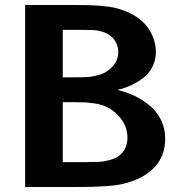

<svg xmlns="http://www.w3.org/2000/svg" viewBox="-20 -745 718 765"><path d="M447.8 -386.7Q486.8 -377.4 520 -361.1Q553.2 -344.7 580.3 -321Q607.4 -297.4 622.8 -264.4Q638.2 -231.4 638.2 -192.9Q638.2 -102.1 564 -51.8Q542.5 -36.6 515.1 -26.4Q487.8 -16.1 464.4 -11Q440.9 -5.9 404.5 -3.4Q368.2 -1 346.4 -0.5Q324.7 0 283.2 0H80.1V-725.1H273.9Q310.1 -725.1 329.8 -724.6Q349.6 -724.1 381.8 -721.7Q414.1 -719.2 435.5 -714.4Q457 -709.5 481.9 -699.7Q506.8 -689.9 526.9 -675.8Q564.5 -648.9 582.8 -612.5Q601.1 -576.2 601.1 -539.1Q601.1 -506.3 587.6 -479.5Q574.2 -452.6 551 -434.8Q527.8 -417 502.4 -405.3Q477.1 -393.6 447.8 -386.7ZM230 -337.9V-99.1H324.2Q356 -99.1 373 -99.9Q390.1 -100.6 413.8 -106.4Q437.5 -112.3 454.1 -124Q487.8 -150.4 487.8 -195.8Q487.8 -252.9 439.9 -295.9Q422.4 -311 402.6 -320.1Q382.8 -329.1 357.7 -332.8Q332.5 -336.4 316.2 -337.2Q299.8 -337.9 269 -337.9ZM230 -437H279.8Q311.5 -437 328.9 -438Q346.2 -439 371.1 -445.6Q396 -452.1 413.1 -465.8Q451.2 -495.6 451.2 -537.1Q451.2 -577.6 418.9 -603Q405.3 -613.8 385.7 -619.1Q366.2 -624.5 352.5 -625.2Q338.9 -626 313 -626H230Z"/></svg>

Font: Aurulent Sans
Style: Bold
Weight: 700
Version: Version 2007.05.04